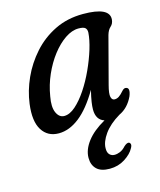

<svg xmlns="http://www.w3.org/2000/svg" viewBox="-100 -515 663 794"><g transform="rotate(-15 231.0 -118.5)"><path d="M357 -131.5Q347.5 -96 351 -81.8Q354.5 -67.5 366 -67.5Q375.5 -67.5 384.5 -73.2Q393.5 -79 406 -93.5Q415 -103.5 423.5 -101Q441 -97.5 428 -64Q407 -19 368 -1Q323.5 25.5 300.2 58.2Q277 91 277 118.5Q276.5 136.5 285 145.2Q293.5 154 306.5 154Q318 154 330.8 148.5Q343.5 143 354.5 130.5Q367 119 375.5 120.5Q380.5 122 382.5 128.2Q384.5 134.5 378 145.5Q366.5 167.5 337.8 186Q309 204.5 272.5 204.5Q235 204.5 216.8 186.8Q198.5 169 198.5 138.5Q198.5 104 224.8 69.2Q251 34.5 302.5 5.5Q268 -5.5 268 -50Q268 -63.5 270.8 -82Q273.5 -100.5 281 -131Q239.5 -60 195.8 -25.8Q152 8.5 107 8.5Q59.5 8.5 35.5 -29.5Q11.5 -67.5 21 -140.5Q28 -194.5 52 -247.8Q76 -301 115.5 -345.2Q155 -389.5 209 -416Q263 -442.5 330 -442.5Q443.5 -442.5 440 -390Q438.5 -372 427 -362Q415.5 -352 409.5 -331ZM111.5 -149Q103 -104.5 114.2 -79.8Q125.5 -55 147 -55Q170.5 -55 195.5 -77Q220.5 -99 244 -134.2Q267.5 -169.5 286.5 -211Q305.5 -252.5 317.8 -292.5Q330 -332.5 332 -362.5Q332.5 -376 325.2 -382.8Q318 -389.5 296.5 -389.5Q268.5 -389.5 239 -369.5Q209.5 -349.5 183.2 -315.5Q157 -281.5 138 -238.5Q119 -195.5 111.5 -149Z"/></g></svg>

Font: Fraunces 144pt SuperSoft
Style: Italic
Weight: 400
Italic angle: -16°
Version: Version 1.000;[b76b70a41]